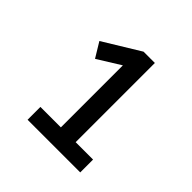

<svg xmlns="http://www.w3.org/2000/svg" viewBox="-122 -806 624 624"><g transform="rotate(45 190.0 -493.5)"><path d="M87 -282V-341H181V-626L102 -577L71 -628L197 -705H249V-341H329V-282Z"/></g></svg>

Font: Nunito Sans
Style: Regular
Weight: 400
Designer: Vernon Adams
Foundry: Vernon Adams
Version: Version 3.101; ttfautohint (v1.8.4.7-5d5b);gftools[0.9.27]